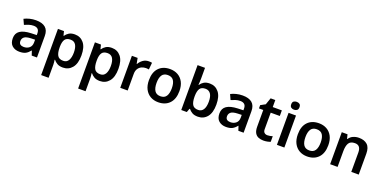

<svg xmlns="http://www.w3.org/2000/svg" viewBox="-15 -1788 6065 3055"><g transform="rotate(20 3018.0 -260.0)"><path d="M297 -552Q402 -552 456.5 -506Q511 -460 511 -364V0H422L397 -75H393Q358 -31 319 -10.5Q280 10 213 10Q140 10 92 -31Q44 -72 44 -158Q44 -242 105.5 -284Q167 -326 292 -331L386 -334V-361Q386 -412 361 -434.5Q336 -457 291 -457Q250 -457 212.5 -445Q175 -433 138 -417L98 -505Q138 -526 189.5 -539Q241 -552 297 -552ZM320 -254Q237 -251 205 -225.5Q173 -200 173 -157Q173 -118 195.5 -101.5Q218 -85 255 -85Q310 -85 348 -116.5Q386 -148 386 -210V-256Z M954 -552Q1049 -552 1107 -481.5Q1165 -411 1165 -272Q1165 -133 1105.5 -61.5Q1046 10 951 10Q891 10 854 -12Q817 -34 795 -63H787Q790 -44 792.5 -21.5Q795 1 795 20V240H669V-542H771L789 -470H795Q817 -504 855 -528Q893 -552 954 -552ZM918 -450Q851 -450 823.5 -410Q796 -370 795 -289V-273Q795 -186 821.5 -139.5Q848 -93 920 -93Q979 -93 1007.5 -141.5Q1036 -190 1036 -274Q1036 -358 1007.5 -404Q979 -450 918 -450Z M1580 -552Q1675 -552 1733 -481.5Q1791 -411 1791 -272Q1791 -133 1731.5 -61.5Q1672 10 1577 10Q1517 10 1480 -12Q1443 -34 1421 -63H1413Q1416 -44 1418.5 -21.5Q1421 1 1421 20V240H1295V-542H1397L1415 -470H1421Q1443 -504 1481 -528Q1519 -552 1580 -552ZM1544 -450Q1477 -450 1449.5 -410Q1422 -370 1421 -289V-273Q1421 -186 1447.5 -139.5Q1474 -93 1546 -93Q1605 -93 1633.5 -141.5Q1662 -190 1662 -274Q1662 -358 1633.5 -404Q1605 -450 1544 -450Z M2205 -552Q2218 -552 2233.5 -551Q2249 -550 2260 -547L2249 -430Q2239 -432 2225 -433.5Q2211 -435 2200 -435Q2160 -435 2125 -418.5Q2090 -402 2068.5 -367.5Q2047 -333 2047 -281V0H1921V-542H2018L2036 -448H2042Q2066 -491 2108 -521.5Q2150 -552 2205 -552Z M2824 -272Q2824 -137 2754 -63.5Q2684 10 2564 10Q2490 10 2432 -23Q2374 -56 2341 -119Q2308 -182 2308 -272Q2308 -407 2377.5 -479.5Q2447 -552 2567 -552Q2642 -552 2700 -519.5Q2758 -487 2791 -424.5Q2824 -362 2824 -272ZM2437 -272Q2437 -186 2467.5 -139Q2498 -92 2566 -92Q2634 -92 2664.5 -139Q2695 -186 2695 -272Q2695 -358 2664.5 -404Q2634 -450 2565 -450Q2498 -450 2467.5 -404Q2437 -358 2437 -272Z M3080 -580Q3080 -548 3078 -518Q3076 -488 3074 -471H3080Q3102 -505 3140 -528.5Q3178 -552 3239 -552Q3333 -552 3391.5 -481Q3450 -410 3450 -272Q3450 -132 3391 -61Q3332 10 3236 10Q3175 10 3138.5 -12Q3102 -34 3080 -63H3071L3048 0H2954V-760H3080ZM3203 -450Q3135 -450 3108 -409Q3081 -368 3080 -283V-272Q3080 -185 3106.5 -139Q3133 -93 3205 -93Q3261 -93 3291 -139.5Q3321 -186 3321 -273Q3321 -362 3290.5 -406Q3260 -450 3203 -450Z M3796 -552Q3901 -552 3955.5 -506Q4010 -460 4010 -364V0H3921L3896 -75H3892Q3857 -31 3818 -10.5Q3779 10 3712 10Q3639 10 3591 -31Q3543 -72 3543 -158Q3543 -242 3604.5 -284Q3666 -326 3791 -331L3885 -334V-361Q3885 -412 3860 -434.5Q3835 -457 3790 -457Q3749 -457 3711.5 -445Q3674 -433 3637 -417L3597 -505Q3637 -526 3688.5 -539Q3740 -552 3796 -552ZM3819 -254Q3736 -251 3704 -225.5Q3672 -200 3672 -157Q3672 -118 3694.5 -101.5Q3717 -85 3754 -85Q3809 -85 3847 -116.5Q3885 -148 3885 -210V-256Z M4378 -91Q4401 -91 4423.5 -95.5Q4446 -100 4465 -106V-12Q4445 -3 4413 3.5Q4381 10 4346 10Q4300 10 4262 -5.5Q4224 -21 4202 -59Q4180 -97 4180 -165V-447H4107V-502L4187 -546L4227 -661H4306V-542H4460V-447H4306V-166Q4306 -128 4326 -109.5Q4346 -91 4378 -91Z M4637 -751Q4666 -751 4686.5 -736.5Q4707 -722 4707 -685Q4707 -648 4686.5 -633Q4666 -618 4637 -618Q4608 -618 4587.5 -633Q4567 -648 4567 -685Q4567 -722 4587.5 -736.5Q4608 -751 4637 -751ZM4700 -542V0H4574V-542Z M5345 -272Q5345 -137 5275 -63.5Q5205 10 5085 10Q5011 10 4953 -23Q4895 -56 4862 -119Q4829 -182 4829 -272Q4829 -407 4898.5 -479.5Q4968 -552 5088 -552Q5163 -552 5221 -519.5Q5279 -487 5312 -424.5Q5345 -362 5345 -272ZM4958 -272Q4958 -186 4988.5 -139Q5019 -92 5087 -92Q5155 -92 5185.5 -139Q5216 -186 5216 -272Q5216 -358 5185.5 -404Q5155 -450 5086 -450Q5019 -450 4988.5 -404Q4958 -358 4958 -272Z M5765 -552Q5856 -552 5907.5 -505Q5959 -458 5959 -353V0H5833V-328Q5833 -450 5733 -450Q5657 -450 5629 -402Q5601 -354 5601 -265V0H5475V-542H5572L5590 -471H5597Q5623 -513 5668.5 -532.5Q5714 -552 5765 -552Z"/></g></svg>

Font: Noto Sans Gurmukhi UI SemiBold
Style: Regular
Weight: 600
Designer: Jelle Bosma - Monotype Design Team
Foundry: Monotype Imaging Inc.
Version: Version 2.004; ttfautohint (v1.8.4.7-5d5b)